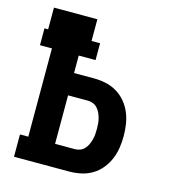

<svg xmlns="http://www.w3.org/2000/svg" viewBox="-109 -825 819 914"><g transform="rotate(15 300.0 -367.5)"><path d="M44 0V-110H85V-545H26V-628H44V-735H258V-628H300V-545H217V-459H315Q344 -459 373 -453Q402 -447 427.5 -432Q453 -417 472 -394.5Q491 -372 502.5 -345Q514 -318 518.5 -288.5Q523 -259 523 -230Q523 -200 518.5 -171Q514 -142 502.5 -115Q491 -88 472 -65Q453 -42 427.5 -27Q402 -12 373 -6Q344 0 315 0ZM315 -110Q328 -110 340.5 -115Q353 -120 362 -130Q371 -140 376.5 -152Q382 -164 385.5 -177Q389 -190 390 -203Q391 -216 391 -230Q391 -243 390 -256Q389 -269 385.5 -282Q382 -295 376.5 -307Q371 -319 362 -329Q353 -339 340.5 -344Q328 -349 315 -349H217V-110Z"/></g></svg>

Font: Iosevka Curly Slab XBdEx
Style: Regular
Weight: 800
Width: 7
Monospace: yes
Designer: Belleve Invis
Foundry: Belleve Invis
Version: Version 11.0.0; ttfautohint (v1.8.3)